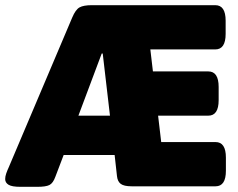

<svg xmlns="http://www.w3.org/2000/svg" viewBox="-33 -720 918 742"><path d="M46 2Q13 2 0 -6Q-13 -14 -13 -28Q-13 -38 -9 -49.5Q-5 -61 1 -74L246 -652Q259 -683 274.5 -691.5Q290 -700 322 -700H799Q839 -700 839 -640V-589Q839 -529 799 -529H548L558 -444H772Q812 -444 812 -384V-333Q812 -273 772 -273H578L590 -171H800Q840 -171 840 -111V-60Q840 0 800 0H476Q446 0 433.5 -9.5Q421 -19 419 -40L410 -121H213L181 -37Q172 -12 158 -5Q144 2 111 2ZM360 -513 270 -273H392L364 -513Z"/></svg>

Font: Asap Black
Style: Regular
Weight: 900
Designer: Pablo Cosgaya
Foundry: Omnibus-Type
Version: Version 3.001; ttfautohint (v1.8.4.7-5d5b)